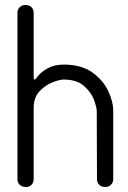

<svg xmlns="http://www.w3.org/2000/svg" viewBox="-20 -750 514 770"><path d="M402 0Q387 0 378 -9Q369 -18 369 -31L368 -303Q368 -320 356.5 -350.5Q345 -381 316 -406Q287 -431 235 -431Q220 -431 191 -420Q162 -409 138.5 -384Q115 -359 115 -317V-31Q115 -18 106.5 -9Q98 0 85 0Q68 0 59 -9Q50 -18 50 -31V-699Q50 -712 59 -721Q68 -730 81 -730Q98 -730 106.5 -721Q115 -712 115 -699V-441Q115 -431 119 -431Q122 -431 126 -437Q142 -460 170 -475.5Q198 -491 235 -491Q306 -491 349.5 -460Q393 -429 413.5 -386Q434 -343 434 -307V-31Q434 -18 425 -9Q416 0 402 0Z"/></svg>

Font: Gardens CM
Style: Regular
Weight: 400
Designer: Created by: Aleksander Shevchuk, 2010. Modifed by: Daren Olsen, 2020.
Foundry: High-Logic / FontCreator v.13.0.0 build 2663 (64-bit)
Version: Version 3.003 Ukrainian, initial release